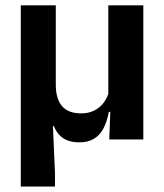

<svg xmlns="http://www.w3.org/2000/svg" viewBox="-20 -510 600 702"><path d="M504 -490.5V0H379.5L384 -121L376 -129.5V-490.5ZM184 -199.5Q184 -175 189.5 -155.8Q195 -136.5 206 -123Q217 -109.5 234.8 -102.5Q252.5 -95.5 277 -95.5Q304 -95.5 324.8 -106Q345.5 -116.5 359 -134.5Q372.5 -152.5 378.5 -174.5L401 -101H378Q371.5 -66 358.5 -41Q345.5 -16 323.8 -2.8Q302 10.5 270 10.5Q245.5 10.5 227.2 3.5Q209 -3.5 196.8 -16.8Q184.5 -30 177 -49H173.5L181 122V172H56V-490.5H184Z"/></svg>

Font: Anek Tamil SemiBold
Style: Regular
Weight: 600
Version: Version 1.003